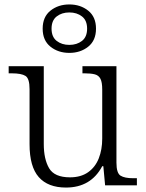

<svg xmlns="http://www.w3.org/2000/svg" viewBox="-20 -834 658 864"><path d="M277 10Q196 10 154.5 -37Q113 -84 113 -185V-433Q113 -481 94.5 -492.5Q76 -504 33 -504H19V-536H177V-186Q177 -118 201 -77Q225 -36 295 -36Q344 -36 376.5 -59Q409 -82 424.5 -121.5Q440 -161 440 -210V-431Q440 -464 432 -479.5Q424 -495 406.5 -499.5Q389 -504 361 -504H351V-536H504V-102Q504 -55 522.5 -43.5Q541 -32 579 -32H596V0H453L445 -86H440Q389 10 277 10ZM292 -596Q242 -596 207 -624Q172 -652 172 -705Q172 -758 207 -786Q242 -814 292 -814Q342 -814 377 -786Q412 -758 412 -705Q412 -652 377 -624Q342 -596 292 -596ZM292 -632Q326 -632 349 -650Q372 -668 372 -705Q372 -742 349 -760Q326 -778 292 -778Q258 -778 235 -760Q212 -742 212 -705Q212 -668 235 -650Q258 -632 292 -632Z"/></svg>

Font: Noto Serif Tamil Light
Style: Regular
Weight: 300
Designer: Indian Type Foundry, Tom Grace, and the Monotype Design Team
Foundry: Monotype Imaging Inc.
Version: Version 2.004; ttfautohint (v1.8.4.7-5d5b)